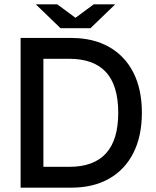

<svg xmlns="http://www.w3.org/2000/svg" viewBox="-20 -865 718 885"><path d="M125 0V-96H299Q412 -96 468.5 -158Q525 -220 525 -345Q525 -471 468.5 -532.5Q412 -594 299 -594H125V-690H309Q410 -690 483 -648.5Q556 -607 595 -530Q634 -453 634 -345Q634 -238 595 -160.5Q556 -83 483 -41.5Q410 0 309 0ZM75 0V-690H180V0ZM263 -735 412 -845H511L397 -735ZM259 -735 145 -845H244L393 -735Z"/></svg>

Font: Radio Canada Big
Style: Regular
Weight: 400
Designer: Étienne Aubert Bonn
Foundry: Coppers and Brasses
Version: Version 1.001